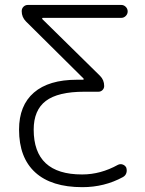

<svg xmlns="http://www.w3.org/2000/svg" viewBox="-20 -774 591 782"><path d="M318.4 -449.2Q320.3 -449.2 320.8 -451.2Q321.3 -453.1 320.3 -454.1L85.9 -686.5Q68.4 -704.1 68.4 -728.5Q68.4 -739.3 75.7 -746.6Q83 -753.9 93.8 -753.9H473.6Q484.4 -753.9 492.2 -746.1Q500 -738.3 500 -727.5Q500 -716.8 492.2 -709Q484.4 -701.2 473.6 -701.2H154.3Q152.3 -701.2 151.9 -699.2Q151.4 -697.3 152.3 -696.3L387.7 -464.8Q404.3 -448.2 404.3 -423.8Q404.3 -414.1 397.5 -407.2Q390.6 -400.4 380.9 -400.4H323.2Q215.8 -400.4 166.5 -362.8Q117.2 -325.2 117.2 -246.1Q117.2 -63.5 313.5 -63.5Q314.5 -63.5 315.4 -63.5Q389.6 -63.5 460 -102.5Q469.7 -107.4 479.5 -104Q489.3 -100.6 494.1 -91.8Q498 -80.1 494.6 -69.3Q491.2 -58.6 480.5 -52.7Q405.3 -11.7 315.4 -11.7Q189.5 -11.7 123.5 -71.8Q57.6 -131.8 57.6 -246.1Q57.6 -344.7 118.2 -397Q178.7 -449.2 293 -449.2Z"/></svg>

Font: Gen Jyuu Gothic P Light
Style: Regular
Weight: 200
Designer: [Source Han Sans]
Ryoko NISHIZUKA  (kana & ideographs); Paul D. Hunt (Latin, Greek & Cyrillic); Wenlong ZHANG  (bopomofo
Version: Version 1.002.20150607